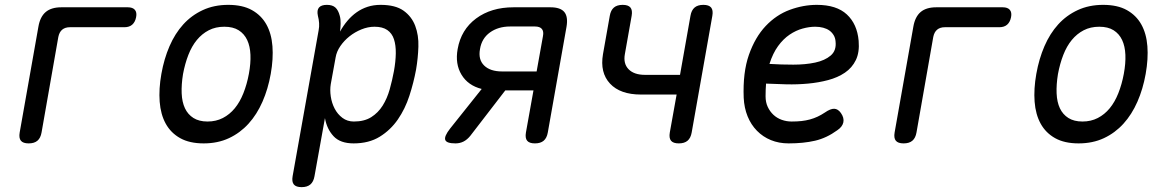

<svg xmlns="http://www.w3.org/2000/svg" viewBox="-20 -580 4840 790"><path d="M98 10Q75 10 66 -1Q57 -12 61 -35L138 -470Q145 -511 168 -530.5Q191 -550 232 -550H506Q526 -550 535 -539.5Q544 -529 540 -509Q536 -489 524 -478.5Q512 -468 492 -468H268Q248 -468 236 -458Q224 -448 220 -428L151 -35Q147 -12 134 -1Q121 10 98 10Z M818 10Q760 10 721.5 -11.5Q683 -33 662 -71Q641 -109 637 -161.5Q633 -214 644 -276Q655 -338 677.5 -390Q700 -442 734 -479.5Q768 -517 814.5 -538.5Q861 -560 919 -560Q978 -560 1016.5 -538.5Q1055 -517 1076 -479.5Q1097 -442 1101 -390Q1105 -338 1094 -276Q1083 -214 1060 -161.5Q1037 -109 1002.5 -71Q968 -33 922 -11.5Q876 10 818 10ZM834 -80Q869 -80 897 -94.5Q925 -109 946 -134.5Q967 -160 981.5 -196.5Q996 -233 1004 -276Q1012 -319 1010.5 -354.5Q1009 -390 997 -415.5Q985 -441 962 -455.5Q939 -470 903 -470Q867 -470 839 -455.5Q811 -441 790 -415.5Q769 -390 755 -354Q741 -318 733 -275Q726 -232 727.5 -196Q729 -160 741 -134.5Q753 -109 776 -94.5Q799 -80 834 -80Z M1379 -450Q1393 -475 1410 -495Q1427 -515 1447.5 -529.5Q1468 -544 1492.5 -552Q1517 -560 1546 -560Q1607 -560 1640.5 -536Q1674 -512 1688.5 -473.5Q1703 -435 1701.5 -388Q1700 -341 1692 -294Q1682 -240 1664.5 -186Q1647 -132 1617 -88.5Q1587 -45 1542.5 -17.5Q1498 10 1435 10Q1380 10 1352.5 -19.5Q1325 -49 1317 -94L1274 145Q1270 168 1257 179Q1244 190 1221 190Q1198 190 1189 179Q1180 168 1184 145L1291 -455Q1294 -470 1293 -485Q1292 -500 1288 -515Q1283 -538 1292.5 -549Q1302 -560 1325 -560Q1348 -560 1360 -549Q1372 -538 1378 -515Q1382 -501 1381.5 -482.5Q1381 -464 1379 -450ZM1521 -470Q1494 -470 1467 -459Q1440 -448 1418 -430.5Q1396 -413 1380.5 -390.5Q1365 -368 1361 -344L1341 -234Q1337 -210 1341 -183Q1345 -156 1357 -133Q1369 -110 1389 -95Q1409 -80 1436 -80Q1479 -80 1507.5 -98Q1536 -116 1554.5 -145.5Q1573 -175 1583.5 -212.5Q1594 -250 1601 -288Q1608 -327 1608.5 -360.5Q1609 -394 1601 -418.5Q1593 -443 1573.5 -456.5Q1554 -470 1521 -470Z M1854 10Q1817 10 1812 -4.5Q1807 -19 1832 -51L1962 -214Q1906 -228 1879 -272.5Q1852 -317 1863 -378Q1877 -458 1939 -504Q2001 -550 2093 -550H2245Q2286 -550 2302 -530.5Q2318 -511 2311 -470L2234 -35Q2230 -12 2217 -1Q2204 10 2181 10Q2158 10 2149 -1Q2140 -12 2144 -35L2175 -208H2059L1915 -21Q1902 -5 1887 2.5Q1872 10 1854 10ZM2214 -431Q2218 -451 2209.5 -461Q2201 -471 2181 -471H2079Q2030 -471 1996 -446.5Q1962 -422 1955 -378Q1947 -335 1972 -310.5Q1997 -286 2046 -286H2188Z M2773 10Q2750 10 2741 -1Q2732 -12 2736 -35L2764 -191H2617Q2532 -191 2490 -236Q2448 -281 2461 -357L2489 -515Q2493 -538 2506 -549Q2519 -560 2542 -560Q2565 -560 2574 -549Q2583 -538 2579 -515L2551 -357Q2544 -318 2566.5 -295Q2589 -272 2634 -272H2778L2821 -515Q2825 -538 2838 -549Q2851 -560 2874 -560Q2897 -560 2906 -549Q2915 -538 2911 -515L2826 -35Q2822 -12 2809 -1Q2796 10 2773 10Z M3440 -115Q3454 -95 3450 -76.5Q3446 -58 3425 -44Q3381 -12 3333.5 -1Q3286 10 3225 10Q3185 10 3152 -3.5Q3119 -17 3094.5 -42Q3070 -67 3056 -101.5Q3042 -136 3040 -178Q3036 -282 3061.5 -354.5Q3087 -427 3130.5 -473Q3174 -519 3229.5 -539.5Q3285 -560 3341 -560Q3422 -560 3464.5 -520.5Q3507 -481 3513 -412Q3517 -365 3501.5 -333Q3486 -301 3456.5 -281Q3427 -261 3387.5 -250.5Q3348 -240 3304.5 -236Q3261 -232 3216.5 -233Q3172 -234 3132 -236Q3131 -224 3130.5 -211Q3130 -198 3130 -184Q3130 -159 3139 -140Q3148 -121 3162.5 -107.5Q3177 -94 3196.5 -87Q3216 -80 3237 -80Q3260 -80 3278 -82Q3296 -84 3312.5 -88.5Q3329 -93 3344 -100Q3359 -107 3374 -117Q3397 -133 3412.5 -132.5Q3428 -132 3440 -115ZM3146 -317Q3194 -314 3244 -314Q3294 -314 3334 -322.5Q3374 -331 3398 -351.5Q3422 -372 3418 -409Q3417 -424 3410 -435.5Q3403 -447 3392.5 -454.5Q3382 -462 3367 -466Q3352 -470 3334 -470Q3310 -470 3282.5 -462.5Q3255 -455 3229 -437.5Q3203 -420 3181.5 -390.5Q3160 -361 3146 -317Z M3698 10Q3675 10 3666 -1Q3657 -12 3661 -35L3738 -470Q3745 -511 3768 -530.5Q3791 -550 3832 -550H4106Q4126 -550 4135 -539.5Q4144 -529 4140 -509Q4136 -489 4124 -478.5Q4112 -468 4092 -468H3868Q3848 -468 3836 -458Q3824 -448 3820 -428L3751 -35Q3747 -12 3734 -1Q3721 10 3698 10Z M4418 10Q4360 10 4321.5 -11.5Q4283 -33 4262 -71Q4241 -109 4237 -161.5Q4233 -214 4244 -276Q4255 -338 4277.5 -390Q4300 -442 4334 -479.5Q4368 -517 4414.5 -538.5Q4461 -560 4519 -560Q4578 -560 4616.5 -538.5Q4655 -517 4676 -479.5Q4697 -442 4701 -390Q4705 -338 4694 -276Q4683 -214 4660 -161.5Q4637 -109 4602.5 -71Q4568 -33 4522 -11.5Q4476 10 4418 10ZM4434 -80Q4469 -80 4497 -94.5Q4525 -109 4546 -134.5Q4567 -160 4581.5 -196.5Q4596 -233 4604 -276Q4612 -319 4610.5 -354.5Q4609 -390 4597 -415.5Q4585 -441 4562 -455.5Q4539 -470 4503 -470Q4467 -470 4439 -455.5Q4411 -441 4390 -415.5Q4369 -390 4355 -354Q4341 -318 4333 -275Q4326 -232 4327.5 -196Q4329 -160 4341 -134.5Q4353 -109 4376 -94.5Q4399 -80 4434 -80Z"/></svg>

Font: Maple Mono NL
Style: Italic
Weight: 400
Italic angle: -10°
Monospace: yes
Designer: subframe7536
Version: Version 7.000